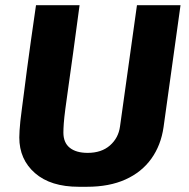

<svg xmlns="http://www.w3.org/2000/svg" viewBox="-20 -706 723 736"><path d="M282 10Q174 10 114 -42.5Q54 -95 54 -179Q54 -191 55 -206Q56 -221 58 -241.5Q60 -262 64 -290Q68 -318 72.5 -355Q77 -392 83.5 -440.5Q90 -489 98.5 -550Q107 -611 118 -686H285Q271 -581 260.5 -504.5Q250 -428 242.5 -375.5Q235 -323 230.5 -288.5Q226 -254 224.5 -233Q223 -212 223 -198Q223 -159 247.5 -139.5Q272 -120 316 -120Q369 -120 401.5 -148.5Q434 -177 440 -221L505 -686H672L607 -219Q597 -149 560 -97.5Q523 -46 461 -18Q399 10 313 10Z"/></svg>

Font: Chivo Medium
Style: Bold Italic
Weight: 700
Italic angle: -8.05°
Version: Version 2.002